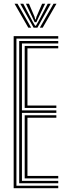

<svg xmlns="http://www.w3.org/2000/svg" viewBox="-20 -990 349 1010"><path d="M51.9 0V-800H286.4V-787.1H66.4V-12.9H286.4V0ZM109.9 -51.5V-383.5H276.4V-370.6H124.4V-64.4H286.4V-51.5ZM80.9 -25.8V-774.2H286.4V-761.3H95.4V-409.3H276.4V-396.4H95.4V-38.7H286.4V-25.8ZM109.9 -422.2V-748.5H286.4V-735.6H124.4V-435H276.4V-422.2ZM56.6 -970.2H72.1L144 -844.4H128.9ZM86.7 -970.2H102.6L152 -876L164.6 -854.7H169L181.5 -876L230.9 -970.2H246.8L176.8 -844.4H156.7ZM116.5 -970.2H132.4L161.5 -902.4L165.4 -887.8H168.2L172.1 -902.4L201.5 -970.2H217.4L180.4 -893.1L171.2 -873.2H162.3L153 -893.1ZM261.5 -970.2H277L204.6 -844.4H189.5Z"/></svg>

Font: Big Shoulders Inline Display SC Thin
Style: Regular
Weight: 100
Designer: Patric King
Foundry: XO Type Co
Version: Version 2.002